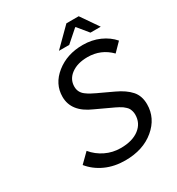

<svg xmlns="http://www.w3.org/2000/svg" viewBox="-195 -947 1000 1082"><g transform="rotate(-30 304.5 -405.5)"><path d="M287.1 -710 400.9 -823.2H481L559.1 -710H492.2L436 -778.8H432.1L354 -710ZM303.2 12.2Q232.9 12.2 175.8 -13.7Q118.7 -39.6 81.1 -85.9L140.1 -144Q171.9 -105.5 217.5 -83.3Q263.2 -61 315.9 -61Q391.6 -61 435.8 -94.7Q480 -128.4 480 -184.1Q480 -195.8 477.1 -206.3Q474.1 -216.8 470.2 -224.4Q466.3 -231.9 457.5 -240Q448.7 -248 442.6 -252.7Q436.5 -257.3 423.1 -264.6Q409.7 -272 402.6 -275.1Q395.5 -278.3 378.9 -286.1L291 -327.1Q174.8 -377.4 174.8 -475.1Q174.8 -558.6 245.6 -615.2Q316.4 -671.9 418.9 -671.9Q478.5 -671.9 527.8 -649.9Q577.1 -627.9 608.9 -590.8L556.2 -537.1Q495.6 -599.1 408.2 -599.1Q342.8 -599.1 302 -569.3Q261.2 -539.6 261.2 -491.2Q261.2 -472.7 268.8 -457.8Q276.4 -442.9 291 -431.9Q305.7 -420.9 319.6 -413.3Q333.5 -405.8 354 -396Q359.9 -393.6 362.8 -392.1L448.2 -352.1Q504.9 -325.7 535.9 -291Q566.9 -256.3 566.9 -201.2Q566.9 -111.3 493.2 -49.6Q419.4 12.2 303.2 12.2Z"/></g></svg>

Font: Office Code Pro Italic
Style: Regular
Weight: 400
Italic angle: -9°
Designer: Nathan Rutzky & Paul D. Hunt
Foundry: Adobe Systems Incorporated
Version: Version 1.004;PS 001.004;hotconv 1.0.70;makeotf.lib2.5.58329